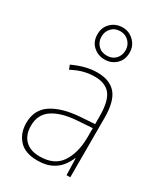

<svg xmlns="http://www.w3.org/2000/svg" viewBox="-200 -890 858 988"><g transform="rotate(30 229.0 -396.5)"><path d="M232 -537Q307 -537 343.5 -494Q380 -451 380 -353V0H358L355 -99H353Q342 -71 322 -46Q302 -21 269.5 -5.5Q237 10 189 10Q116 10 80 -29.5Q44 -69 44 -129Q44 -208 103 -247.5Q162 -287 266 -295L354 -301V-347Q354 -437 324.5 -474.5Q295 -512 232 -512Q200 -512 167.5 -504Q135 -496 98 -476L88 -501Q122 -517 158.5 -527Q195 -537 232 -537ZM267 -271Q175 -265 123.5 -231Q72 -197 72 -129Q72 -75 102.5 -44.5Q133 -14 189 -14Q276 -14 314.5 -71.5Q353 -129 354 -220V-277ZM229 -613Q190 -613 161.5 -638.5Q133 -664 133 -708Q133 -750 161 -776.5Q189 -803 229 -803Q268 -803 296 -775.5Q324 -748 324 -708Q324 -665 296.5 -639Q269 -613 229 -613ZM229 -636Q261 -636 280.5 -656.5Q300 -677 300 -708Q300 -738 279.5 -759Q259 -780 229 -780Q196 -780 176.5 -759Q157 -738 157 -708Q157 -678 176.5 -657Q196 -636 229 -636Z"/></g></svg>

Font: Noto Sans Khmer UI SemiCondensed Thin
Style: Regular
Weight: 100
Width: 4
Designer: Danh Hong and the Monotype Design Team
Foundry: Monotype Imaging Inc.
Version: Version 2.002; ttfautohint (v1.8.4.7-5d5b)